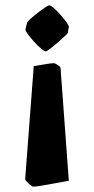

<svg xmlns="http://www.w3.org/2000/svg" viewBox="-20 -505 351 717"><path d="M81 -420Q82 -424 93.5 -434.5Q105 -445 120 -456.5Q135 -468 147.5 -476.5Q160 -485 164 -485Q170 -485 182 -474Q194 -463 207 -448.5Q220 -434 229 -421Q238 -408 237 -404L233 -382Q232 -379 220.5 -368.5Q209 -358 194 -345Q179 -332 166.5 -322.5Q154 -313 151 -313Q146 -313 133 -324Q120 -335 106.5 -350Q93 -365 83.5 -378Q74 -391 75 -395ZM237 170Q213 174 185 179.5Q157 185 134.5 188.5Q112 192 104 192Q101 192 93.5 186Q86 180 80 173.5Q74 167 74 164L106 -258Q127 -261 148 -265Q169 -269 181 -269Q186 -269 196 -262Q206 -255 206 -252Z"/></svg>

Font: Grenze Gotisch Black
Style: Regular
Weight: 900
Designer: Renata Polastri
Foundry: Omnibus-Type
Version: Version 1.001